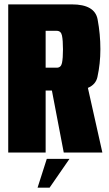

<svg xmlns="http://www.w3.org/2000/svg" viewBox="-20 -695 498 875"><path d="M17.5 0V-675H307.5Q412 -675 424.8 -606.8Q437.5 -538.5 437.5 -471Q437.5 -405.5 424 -344Q416.5 -309.5 380.5 -294.5L446.5 0H270.5L216.5 -282.5H188V0ZM188 -386.5H238.5Q258 -386.5 262.5 -408Q267 -429.5 267 -470Q267 -511 262.5 -532.8Q258 -554.5 238.5 -554.5H188ZM151.2 160.3 193.2 29.1H296.6L206 160.3Z"/></svg>

Font: Anybody Condensed ExtraBold
Style: Regular
Weight: 800
Width: 3
Designer: Tyler Finck
Foundry: Etcetera Type Company
Version: Version 1.010; ttfautohint (v1.8.3) -l 8 -r 50 -G 200 -x 14 